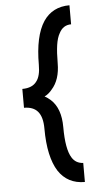

<svg xmlns="http://www.w3.org/2000/svg" viewBox="-60 -837 508 974"><g transform="rotate(-5 194.0 -350.0)"><path d="M332 100V3Q294 1 275 -30Q247 -74 247 -187Q247 -283 196 -329Q189 -335 181.5 -340.5Q174 -346 166 -350Q178 -356 187.5 -364Q197 -372 204 -381Q247 -428 247 -513Q247 -567 252.5 -604.5Q258 -642 271 -664Q291 -703 332 -703V-800Q245 -800 199 -732Q151 -659 151 -512Q151 -456 131 -430Q109 -398 57 -398V-302Q104 -302 127 -275Q151 -247 151 -188Q151 -115 163 -60.5Q175 -6 198 30Q244 100 332 100Z"/></g></svg>

Font: Unageo
Style: Medium
Weight: 500
Designer: Richard Sepsi
Foundry: Richard Sepsi
Version: Version 2.000